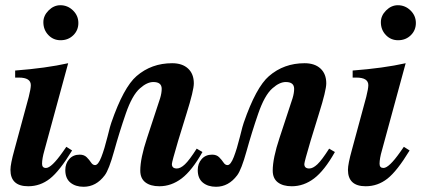

<svg xmlns="http://www.w3.org/2000/svg" viewBox="-20 -704 1612 735"><path d="M212 -550Q184 -550 165 -570Q146 -590 146 -619Q146 -644 166 -664Q186 -684 211 -684Q239 -684 259.5 -664Q280 -644 280 -616Q280 -588 260.5 -569Q241 -550 212 -550ZM234 -142 256 -128Q208 -49 171 -20Q134 9 88 9Q20 9 20 -54Q20 -76 35 -130L90 -333Q98 -365 98 -378Q98 -407 52 -407H38V-434Q156 -443 241 -462L150 -128Q141 -97 141 -77Q141 -61 156 -61Q177 -61 220 -122Z M733 -135 755 -122Q715 -51 675.5 -21Q636 9 590 9Q556 9 536.5 -6Q517 -21 517 -51Q517 -98 543 -176L593 -328Q599 -348 599 -364Q599 -390 567 -390Q543 -390 516 -366Q486 -340 461.5 -269Q437 -198 417 -126Q397 -54 381 -33Q348 11 300 11Q269 11 249.5 -5Q230 -21 230 -53Q230 -78 245 -95Q260 -112 285 -112Q302 -112 312 -102Q322 -92 328.5 -82Q335 -72 344 -72Q356 -72 368 -103Q380 -134 391.5 -180.5Q403 -227 406 -234Q453 -370 503 -413Q560 -462 639 -462Q678 -462 700 -441.5Q722 -421 722 -385Q722 -358 694 -269L662 -165Q638 -84 638 -76Q638 -59 657 -59Q671 -59 688 -75Q705 -91 733 -135Z M1240 -135 1262 -122Q1222 -51 1182.5 -21Q1143 9 1097 9Q1063 9 1043.5 -6Q1024 -21 1024 -51Q1024 -98 1050 -176L1100 -328Q1106 -348 1106 -364Q1106 -390 1074 -390Q1050 -390 1023 -366Q993 -340 968.5 -269Q944 -198 924 -126Q904 -54 888 -33Q855 11 807 11Q776 11 756.5 -5Q737 -21 737 -53Q737 -78 752 -95Q767 -112 792 -112Q809 -112 819 -102Q829 -92 835.5 -82Q842 -72 851 -72Q863 -72 875 -103Q887 -134 898.5 -180.5Q910 -227 913 -234Q960 -370 1010 -413Q1067 -462 1146 -462Q1185 -462 1207 -441.5Q1229 -421 1229 -385Q1229 -358 1201 -269L1169 -165Q1145 -84 1145 -76Q1145 -59 1164 -59Q1178 -59 1195 -75Q1212 -91 1240 -135Z M1504 -550Q1476 -550 1457 -570Q1438 -590 1438 -619Q1438 -644 1458 -664Q1478 -684 1503 -684Q1531 -684 1551.5 -664Q1572 -644 1572 -616Q1572 -588 1552.5 -569Q1533 -550 1504 -550ZM1526 -142 1548 -128Q1500 -49 1463 -20Q1426 9 1380 9Q1312 9 1312 -54Q1312 -76 1327 -130L1382 -333Q1390 -365 1390 -378Q1390 -407 1344 -407H1330V-434Q1448 -443 1533 -462L1442 -128Q1433 -97 1433 -77Q1433 -61 1448 -61Q1469 -61 1512 -122Z"/></svg>

Font: STIX
Style: Bold Italic
Weight: 700
Italic angle: -16.33°
Designer: MicroPress Inc., with final additions and corrections provided by Coen Hoffman, Elsevier (retired)
Version: Version 1.1.1